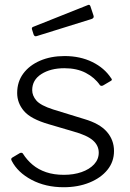

<svg xmlns="http://www.w3.org/2000/svg" viewBox="-20 -775 547 805"><path d="M399 -418Q377 -450 339.5 -469.5Q302 -489 250 -489Q192 -489 153.5 -464.5Q115 -440 115 -397Q115 -374 132.5 -353.5Q150 -333 203 -316L333 -276Q398 -257 428 -222.5Q458 -188 458 -142Q458 -97 430.5 -63Q403 -29 355 -9.5Q307 10 247 10Q171 10 112.5 -21Q54 -52 29 -101Q27 -105 27 -108Q27 -111 31 -114L63 -133Q67 -135 70.5 -134.5Q74 -134 76 -131Q93 -104 117 -84Q141 -64 173.5 -53Q206 -42 248 -42Q289 -42 322 -53.5Q355 -65 374.5 -86Q394 -107 394 -135Q394 -165 369.5 -186.5Q345 -208 287 -224L185 -254Q109 -276 80.5 -309.5Q52 -343 52 -385Q52 -432 77.5 -466.5Q103 -501 148 -520.5Q193 -540 251 -540Q316 -540 367 -515Q418 -490 446 -447Q449 -444 449 -441Q449 -438 445 -436L411 -416Q408 -415 405 -415Q402 -415 399 -418ZM359 -749 372 -710Q376 -699 363 -695L135 -624Q130 -622 126.5 -623.5Q123 -625 121 -630L115 -649Q111 -659 118 -662L349 -754Q356 -757 359 -749Z"/></svg>

Font: Libre Franklin Thin Light
Style: Regular
Weight: 300
Version: Version 3.000